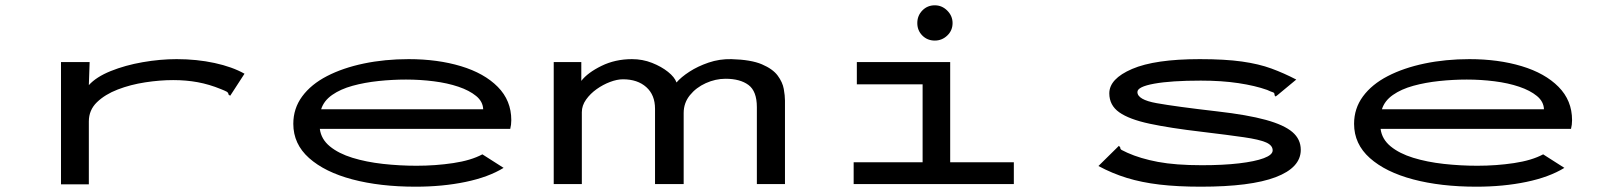

<svg xmlns="http://www.w3.org/2000/svg" viewBox="-20 -694 6040 724"><path d="M210 -460H318L315 -373Q343 -404 397.5 -426Q452 -448 518 -459.5Q584 -471 646 -471Q722 -471 789 -456.5Q856 -442 902 -416L854 -342L848 -333L842 -337Q841 -345 834.5 -348.5Q828 -352 813 -358Q769 -376 725.5 -384Q682 -392 633 -392Q583 -392 527.5 -383.5Q472 -375 424 -356.5Q376 -338 345.5 -308.5Q315 -279 315 -236V1H210Z M1547 10Q1413 10 1309 -17.5Q1205 -45 1145.5 -98Q1086 -151 1086 -227Q1086 -285 1119.5 -330.5Q1153 -376 1213 -407Q1273 -438 1352 -454.5Q1431 -471 1521 -471Q1630 -471 1718 -444.5Q1806 -418 1857 -366.5Q1908 -315 1908 -241Q1908 -232 1907 -224Q1906 -216 1904 -208H1186Q1191 -169 1224 -142Q1257 -115 1309 -99Q1361 -83 1424 -76Q1487 -69 1551 -69Q1622 -69 1689 -79Q1756 -89 1799 -112L1879 -61Q1822 -26 1735.5 -8Q1649 10 1547 10ZM1191 -282H1802Q1801 -311 1775.5 -332Q1750 -353 1708.5 -367Q1667 -381 1615.5 -387.5Q1564 -394 1511 -394Q1460 -394 1407.5 -388.5Q1355 -383 1309.5 -370.5Q1264 -358 1232.5 -336Q1201 -314 1191 -282Z M2068 0V-460H2172V-389Q2196 -420 2248 -445.5Q2300 -471 2363 -471Q2403 -471 2438.5 -457Q2474 -443 2499 -423Q2524 -403 2531 -383Q2548 -403 2579.5 -423.5Q2611 -444 2652 -458Q2693 -472 2738 -471Q2812 -469 2853 -451.5Q2894 -434 2912.5 -409Q2931 -384 2935.5 -358.5Q2940 -333 2940 -315V0H2834V-290Q2834 -350 2802.5 -373.5Q2771 -397 2716 -397Q2678 -397 2641.5 -380.5Q2605 -364 2581.5 -335Q2558 -306 2558 -268V0H2450V-284Q2450 -336 2417 -365.5Q2384 -395 2329 -395Q2307 -395 2280.5 -385Q2254 -375 2230 -358Q2206 -341 2190 -318.5Q2174 -296 2174 -271V0Z M3199 0V-82H3459V-376H3211V-460H3563V-82H3803V0ZM3505 -541Q3477 -541 3458 -560Q3439 -579 3439 -607Q3439 -635 3458 -654.5Q3477 -674 3505 -674Q3532 -674 3552 -654Q3572 -634 3572 -607Q3572 -579 3552 -560Q3532 -541 3505 -541Z M4508 10Q4420 10 4352.5 2Q4285 -6 4229.5 -23Q4174 -40 4122 -68L4192 -137L4199 -144L4204 -139Q4204 -131 4210.5 -128Q4217 -125 4231 -118Q4280 -96 4346.5 -83.5Q4413 -71 4512 -71Q4592 -71 4652 -78Q4712 -85 4745.5 -97.5Q4779 -110 4779 -127Q4779 -146 4754 -157Q4729 -168 4670.5 -176.5Q4612 -185 4512 -197Q4392 -211 4315 -227.5Q4238 -244 4200.5 -270.5Q4163 -297 4163 -342Q4163 -397 4249 -434Q4335 -471 4504 -471Q4599 -471 4663 -462Q4727 -453 4774.5 -435.5Q4822 -418 4868 -394L4798 -336L4790 -330L4786 -335Q4787 -344 4780 -346Q4773 -348 4758 -355Q4713 -371 4650 -380.5Q4587 -390 4508 -390Q4396 -390 4332.5 -378.5Q4269 -367 4269 -347Q4269 -318 4341.5 -305Q4414 -292 4570 -274Q4684 -261 4753 -242Q4822 -223 4853.5 -196Q4885 -169 4885 -129Q4885 -62 4790.5 -26Q4696 10 4508 10Z M5547 10Q5413 10 5309 -17.5Q5205 -45 5145.5 -98Q5086 -151 5086 -227Q5086 -285 5119.5 -330.5Q5153 -376 5213 -407Q5273 -438 5352 -454.5Q5431 -471 5521 -471Q5630 -471 5718 -444.5Q5806 -418 5857 -366.5Q5908 -315 5908 -241Q5908 -232 5907 -224Q5906 -216 5904 -208H5186Q5191 -169 5224 -142Q5257 -115 5309 -99Q5361 -83 5424 -76Q5487 -69 5551 -69Q5622 -69 5689 -79Q5756 -89 5799 -112L5879 -61Q5822 -26 5735.5 -8Q5649 10 5547 10ZM5191 -282H5802Q5801 -311 5775.5 -332Q5750 -353 5708.5 -367Q5667 -381 5615.5 -387.5Q5564 -394 5511 -394Q5460 -394 5407.5 -388.5Q5355 -383 5309.5 -370.5Q5264 -358 5232.5 -336Q5201 -314 5191 -282Z"/></svg>

Font: Inconsolata UltraExpanded Medium
Style: Regular
Weight: 500
Width: 9
Monospace: yes
Designer: Raph Levien, Cyreal, Brenton Simpson
Foundry: Raph Levien, Cyreal, Google
Version: Version 3.001; ttfautohint (v1.8.2.53-6de2)